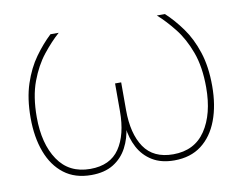

<svg xmlns="http://www.w3.org/2000/svg" viewBox="-63 -606 874 696"><g transform="rotate(-10 373.5 -258.0)"><path d="M220.7 5.9Q160.6 5.9 120.4 -24.9Q80.1 -55.7 59.6 -110.4Q39.1 -165 39.1 -236.3Q39.1 -307.6 56.9 -361.1Q74.7 -414.6 103 -453.9Q131.3 -493.2 162.6 -522.5H192.9Q162.6 -495.6 132.3 -457.5Q102.1 -419.4 81.8 -365.2Q61.5 -311 61.5 -234.9Q61.5 -136.7 102.1 -76.7Q142.6 -16.6 220.7 -16.6Q293.9 -16.6 328.1 -66.9Q362.3 -117.2 362.3 -204.1V-306.2H384.8V-204.1Q384.8 -117.2 418.9 -66.9Q453.1 -16.6 525.9 -16.6Q604.5 -16.6 644.8 -76.7Q685.1 -136.7 685.1 -234.9Q685.1 -311 665 -365.2Q645 -419.4 614.7 -457.5Q584.5 -495.6 554.2 -522.5H584Q615.7 -493.2 644 -453.9Q672.4 -414.6 689.9 -361.1Q707.5 -307.6 707.5 -236.3Q707.5 -165 687 -110.4Q666.5 -55.7 626.2 -24.9Q585.9 5.9 525.9 5.9Q478 5.9 445.3 -14.2Q412.6 -34.2 394.5 -68.4Q376.5 -102.5 371.6 -145H375.5Q370.6 -102.5 352.5 -68.4Q334.5 -34.2 302 -14.2Q269.5 5.9 220.7 5.9Z"/></g></svg>

Font: Inter 28pt Thin
Style: Regular
Weight: 250
Designer: Rasmus Andersson
Foundry: rsms
Version: Version 4.001;git-66647c0bb